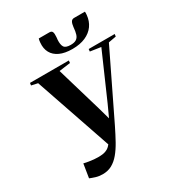

<svg xmlns="http://www.w3.org/2000/svg" viewBox="-225 -1107 1159 1259"><g transform="rotate(-30 354.0 -477.0)"><path d="M180.5 14.5Q153 14.5 128.8 7Q104.5 -0.5 88.5 -7.5L105 -111Q122 -107 141.2 -103.8Q160.5 -100.5 178.5 -99Q196.5 -97.5 209.5 -97.5Q231 -97.5 248.8 -100.2Q266.5 -103 282.2 -112.2Q298 -121.5 313.5 -141.8Q329 -162 345.5 -198L319.5 -107.5L111.5 -714.5L63.5 -725L66 -743H360L358.5 -725L273 -713.5L373.5 -372.5L408 -249.5L369 -218L439 -370.5L589 -713L508.5 -725L510.5 -743H707.5L705 -725L647 -714.5L407.5 -220.5Q381.5 -167.5 357.5 -124.2Q333.5 -81 307.5 -50Q281.5 -19 250.8 -2.2Q220 14.5 180.5 14.5ZM341.5 -966.5Q359.5 -966.5 364 -954Q368.5 -941.5 366.5 -920Q366.5 -914 365.8 -908.5Q365 -903 364.5 -898Q362 -861 373.2 -843Q384.5 -825 422.5 -825Q450.5 -825 465.5 -834.8Q480.5 -844.5 487 -864.8Q493.5 -885 496 -917.5Q498.5 -941 505.8 -954.2Q513 -967.5 530 -967.5H611.5Q612 -962 612 -956Q612 -950 611 -942.5Q607 -898.5 583.5 -865.5Q560 -832.5 518.5 -814.2Q477 -796 419.5 -796Q362 -796 324.5 -813.5Q287 -831 269.8 -862.5Q252.5 -894 256.5 -937Q257 -945.5 258.2 -952.5Q259.5 -959.5 261.5 -966.5Z"/></g></svg>

Font: Merriweather 144pt
Style: Bold Italic
Weight: 700
Italic angle: -7.8°
Version: Version 2.101